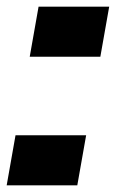

<svg xmlns="http://www.w3.org/2000/svg" viewBox="-38 -555 348 575"><path d="M8.5 -150 -18 0H193.5L220 -150ZM77.5 -535 51 -385H262.5L289 -535Z"/></svg>

Font: Anybody Black
Style: Italic
Weight: 900
Italic angle: -10°
Designer: Tyler Finck
Foundry: Etcetera Type Company
Version: Version 1.113;gftools[0.9.25]